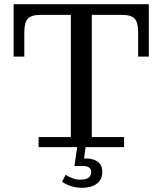

<svg xmlns="http://www.w3.org/2000/svg" viewBox="-20 -702 775 916"><path d="M164 0V-48H318V-682H418V-48H572V0ZM45 -432V-631H173Q130 -631 113 -613Q96 -595 96 -548V-432ZM45 -631V-682H690V-631ZM639 -548Q639 -595 622.5 -613Q606 -631 562 -631H690V-432H639ZM372 194Q344 194 319 186Q294 178 276 165L293 132Q309 142 327.5 149Q346 156 366 155Q392 155 403.5 145Q415 135 415 119Q415 104 404.5 97Q394 90 377 90H335L349 -5H389L381 54H391Q409 54 426.5 59.5Q444 65 456 79Q468 93 468 118Q468 155 441.5 174.5Q415 194 372 194Z"/></svg>

Font: Montagu Slab
Style: Bold
Weight: 700
Designer: Florian Karsten
Foundry: Florian Karsten
Version: Version 1.000